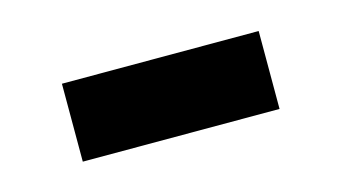

<svg xmlns="http://www.w3.org/2000/svg" viewBox="-31 -381 433 243"><g transform="rotate(-15 185.0 -259.0)"><path d="M56.2 -208V-310.1H314V-208Z"/></g></svg>

Font: Flanker Steampunk
Style: Bold
Weight: 700
Designer: Alexey Kryukov, Leonardo Di Lena
Foundry: Alexey Kryukov, Leonardo Di Lena
Version: 1.210